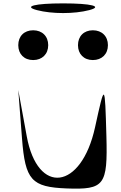

<svg xmlns="http://www.w3.org/2000/svg" viewBox="-20 -1114 713 1135"><path d="M88 -582 110 -296C129 -49 166 -8 375 0C597 8 617 -18 609 -309C600 -627 600 -627 542 -362C461 9 202 43 138 -309ZM441 -847C441 -794 476 -759 529 -759C582 -759 618 -794 618 -847C618 -900 582 -935 529 -935C476 -935 441 -900 441 -847ZM88 -847C88 -794 123 -759 176 -759C229 -759 265 -794 265 -847C265 -900 229 -935 176 -935C123 -935 88 -900 88 -847ZM199 -1054C287 -1031 419 -1031 507 -1054C591 -1076 521 -1094 353 -1094C185 -1094 115 -1076 199 -1054Z"/></svg>

Font: Venom Sans
Style: Regular
Weight: 400
Version: Version 1.001